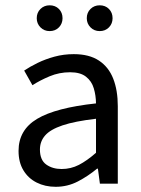

<svg xmlns="http://www.w3.org/2000/svg" viewBox="-20 -707 544 739"><path d="M194.3 12Q153.6 12 121.2 -4.3Q88.8 -20.5 70.1 -51.5Q51.4 -82.4 51.4 -126.2Q51.4 -206.8 122.8 -249.5Q194.2 -292.3 349.5 -309Q349.2 -339.5 341 -367Q332.9 -394.6 311.1 -411.7Q289.4 -428.9 249.9 -428.9Q208.1 -428.9 171.1 -413.4Q134 -397.9 104.9 -379L73 -435.4Q95.3 -450.4 125 -464.9Q154.7 -479.4 189.9 -489Q225.1 -498.6 264.1 -498.6Q323.2 -498.6 360.7 -473.9Q398.2 -449.2 415.8 -404.2Q433.4 -359.2 433.4 -298.3V0H364.5L356.8 -57.9H353.6Q319.1 -29.1 279.5 -8.5Q239.9 12 194.3 12ZM217.2 -56.5Q252.6 -56.5 283.5 -72.3Q314.3 -88.1 349.5 -118.9V-249.9Q267.8 -240.4 220.7 -224.5Q173.6 -208.6 153.7 -185.6Q133.7 -162.7 133.7 -131.5Q133.7 -91.2 157.9 -73.8Q182.1 -56.5 217.2 -56.5ZM171.1 -587.3Q150 -587.3 135.7 -601.7Q121.4 -616.2 121.4 -636.9Q121.4 -658.3 135.7 -672.5Q150 -686.6 171.1 -686.6Q192.8 -686.6 206.8 -672.5Q220.7 -658.3 220.7 -636.9Q220.7 -616.2 206.8 -601.7Q192.8 -587.3 171.1 -587.3ZM363.7 -587.3Q342.6 -587.3 328.3 -601.7Q314 -616.2 314 -636.9Q314 -658.3 328.3 -672.5Q342.6 -686.6 363.7 -686.6Q385.4 -686.6 399.4 -672.5Q413.3 -658.3 413.3 -636.9Q413.3 -616.2 399.4 -601.7Q385.4 -587.3 363.7 -587.3Z"/></svg>

Font: Source Sans Variable
Style: Regular
Weight: 200
Designer: Paul D. Hunt
Foundry: Adobe Systems Incorporated
Version: Version 3.006;hotconv 1.0.111;makeotfexe 2.5.65597